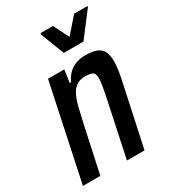

<svg xmlns="http://www.w3.org/2000/svg" viewBox="-176 -799 787 888"><g transform="rotate(-30 218.0 -355.0)"><path d="M1 0 109 -510H196L186 -443H193Q205 -468 221.5 -484.5Q238 -501 261 -509.5Q284 -518 312 -518Q351 -518 373 -508.5Q395 -499 404.5 -479.5Q414 -460 414 -428Q414 -409 410.5 -383.5Q407 -358 400 -326L330 0H236L298 -292Q306 -330 310 -354.5Q314 -379 314 -394Q314 -412 309 -420Q304 -428 292 -431Q280 -434 262 -434Q234 -434 216 -421.5Q198 -409 186 -385Q174 -361 165.5 -326Q157 -291 147 -246L94 0ZM232 -577 183 -704 185 -710H251L292 -628L364 -710H436L434 -704L337 -577Z"/></g></svg>

Font: Saira Condensed Medium
Style: Italic
Weight: 500
Width: 3
Italic angle: -12°
Designer: Hector Gatti with collaboration of the Omnibus-Type team
Foundry: Omnibus-Type
Version: Version 1.101